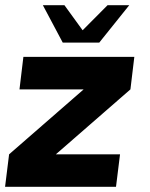

<svg xmlns="http://www.w3.org/2000/svg" viewBox="-50 -719 578 739"><path d="M452 -375 165 -125H412L396.5 0H-30.5L-15 -125L272 -375H25L40 -500H467ZM191.5 -555 115 -699H198L268 -602.5L364 -699H447.5L332 -555Z"/></svg>

Font: Urbanist
Style: Bold Italic
Weight: 700
Italic angle: -8°
Designer: Corey Hu
Foundry: Corey Hu
Version: Version 1.330; ttfautohint (v1.8.4.7-5d5b)